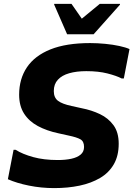

<svg xmlns="http://www.w3.org/2000/svg" viewBox="-20 -953 684 985"><path d="M49.6 -184.4H60.4Q95.5 -162.2 150.3 -147.1Q205 -132 276.4 -132Q315.8 -132 346.1 -138.6Q376.3 -145.2 393.7 -159.9Q411.2 -174.6 411.2 -199.2Q411.2 -228 392.2 -238.5Q373.2 -249.1 332 -257.6L279.6 -269.2Q219.7 -281.9 174.1 -306.4Q128.5 -331 103.3 -370.5Q78.2 -410 78.2 -467.2Q78.2 -548.1 118.1 -607.6Q158.1 -667.2 238.8 -699.6Q319.6 -732 442.4 -732Q480.4 -732 519.9 -728.1Q559.3 -724.3 592.5 -717.1Q625.6 -709.9 644.4 -701.2L615.2 -550.4H604.4Q577.1 -564.5 531.2 -576.2Q485.2 -588 422.8 -588Q372.6 -588 335.2 -577.3Q297.8 -566.7 276.9 -544Q256 -521.4 256 -485.8Q256 -452.2 277.6 -435.8Q299.2 -419.4 347.6 -409.2L400 -397.6Q449.7 -388 492.8 -367.5Q535.8 -347 562.4 -310.5Q589 -274 589 -215.6Q589 -153.8 563.8 -110.1Q538.5 -66.4 493.3 -39.9Q448.1 -13.3 388.3 -0.6Q328.5 12 258.4 12Q191.2 12 128.4 -0.8Q65.6 -13.5 20.4 -33.6ZM324.3 -777.2 258 -929.2V-933.2H346.8L399.7 -857.2L492 -933.2H595.6V-929.2L460.3 -777.2Z"/></svg>

Font: Kufam
Style: Italic
Weight: 400
Italic angle: -11°
Designer: Artur Schmal
Foundry: Original Type
Version: Version 1.301; ttfautohint (v1.8.3)